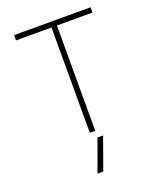

<svg xmlns="http://www.w3.org/2000/svg" viewBox="-176 -836 985 1198"><g transform="rotate(-20 316.5 -237.0)"><path d="M336.9 45.9H374L297.9 257.8H259.8ZM574.2 -697.3H337.9V2H301.8V-697.3H66.4V-732.4H574.2Z"/></g></svg>

Font: Gen Shin Gothic ExtraLight
Style: Regular
Weight: 100
Designer: [Source Han Sans]
Ryoko NISHIZUKA  (kana & ideographs); Paul D. Hunt (Latin, Greek & Cyrillic); Wenlong ZHANG  (bopomofo
Version: Version 1.002.20150607